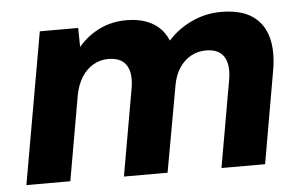

<svg xmlns="http://www.w3.org/2000/svg" viewBox="-43 -591 1036 653"><g transform="rotate(-5 475.0 -264.5)"><path d="M22 0 113 -517H244L245 -452Q274 -487 316 -508Q358 -529 409 -529Q445 -529 473 -519.5Q501 -510 520.5 -492Q540 -474 551 -447Q585 -485 632.5 -507Q680 -529 732 -529Q799 -529 838 -503Q877 -477 890.5 -428Q904 -379 891 -310L837 0H688L740 -296Q749 -347 731.5 -375Q714 -403 670 -403Q643 -403 619.5 -390.5Q596 -378 579.5 -353.5Q563 -329 557 -295L504 0H355L407 -296Q416 -347 398.5 -375Q381 -403 336 -403Q309 -403 285.5 -389.5Q262 -376 246 -351Q230 -326 223 -291L172 0Z"/></g></svg>

Font: DM Sans 11pt Black
Style: Italic
Weight: 900
Italic angle: -10°
Version: Version 4.004;gftools[0.9.30]